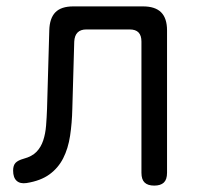

<svg xmlns="http://www.w3.org/2000/svg" viewBox="-20 -570 640 600"><path d="M134 -475Q135 -513 153 -531.5Q171 -550 209 -550H427Q465 -550 483.5 -531.5Q502 -513 502 -475V-30Q502 -9 492 0.5Q482 10 462 10Q442 10 432 0.5Q422 -9 422 -30V-440Q422 -459 413 -468.5Q404 -478 385 -478H250Q232 -478 222.5 -468.5Q213 -459 212 -440L206 -230Q205 -185 199 -145.5Q193 -106 177.5 -75.5Q162 -45 134.5 -25Q107 -5 63 2Q43 5 32 -5Q21 -15 21 -37Q21 -53 28.5 -61Q36 -69 54 -74Q80 -81 94 -95.5Q108 -110 115 -131Q122 -152 124 -177.5Q126 -203 127 -230Z"/></svg>

Font: Maple Mono Normal NL Light
Style: Regular
Weight: 300
Monospace: yes
Designer: subframe7536
Version: Version 7.000